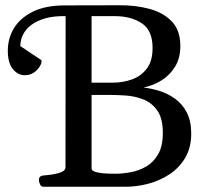

<svg xmlns="http://www.w3.org/2000/svg" viewBox="-20 -713 790 733"><path d="M145 0Q136.7 0 132.6 -9.8Q128.4 -19.5 128.4 -24.9Q128.4 -41 144.5 -43Q164.1 -44.4 183.6 -47.6Q203.1 -50.8 216.6 -57.1Q230 -63.5 230 -74.2L230.5 -651.4Q186 -652.3 153.3 -643.1Q120.6 -633.8 99.4 -617.7Q78.1 -601.6 67.9 -580.8Q57.6 -560.1 57.6 -537.1L137.2 -483.9Q138.2 -483.4 138.4 -481.9Q138.7 -480.5 138.7 -478.5Q138.7 -470.2 130.6 -457.5Q122.6 -444.8 108.2 -435.3Q93.8 -425.8 74.2 -425.8Q48.3 -425.8 29.1 -449.2Q9.8 -472.7 9.8 -519.5Q9.8 -566.4 33.4 -605.5Q57.1 -644.5 105.5 -668.5Q153.8 -692.4 228 -692.4L436.5 -692.9Q495.6 -693.4 548.6 -679.7Q601.6 -666 635 -632.1Q668.5 -598.1 668.5 -537.1Q668.5 -491.7 648.7 -459Q628.9 -426.3 596.7 -406.2Q564.5 -386.2 527.8 -378.9Q558.1 -375.5 589.8 -365.5Q621.6 -355.5 648.9 -335.7Q676.3 -315.9 693.1 -283.4Q710 -251 710 -203.1Q710 -149.9 687.5 -111.3Q665 -72.8 627.9 -48.1Q590.8 -23.4 546.6 -11.7Q502.4 0 458.5 0ZM329.6 -397.5H411.6Q449.7 -397.5 484.1 -409.9Q518.6 -422.4 540.5 -451.2Q562.5 -480 562.5 -529.8Q562.5 -596.7 521.5 -624Q480.5 -651.4 418.5 -651.4H329.6ZM421.4 -49.8Q446.8 -49.8 477.5 -55.2Q508.3 -60.5 536.6 -76.4Q564.9 -92.3 583.3 -123.3Q601.6 -154.3 601.6 -205.6Q601.6 -261.2 580.3 -291.3Q559.1 -321.3 526.6 -333.7Q494.1 -346.2 459.5 -348.4Q424.8 -350.6 398.4 -350.6H329.6V-67.9Q329.6 -67.9 332.5 -63.2Q335.4 -58.6 354.5 -54.2Q373.5 -49.8 421.4 -49.8Z"/></svg>

Font: Gelasio
Style: Regular
Weight: 400
Designer: Eben Sorkin
Foundry: Eben Sorkin
Version: Version 1.008